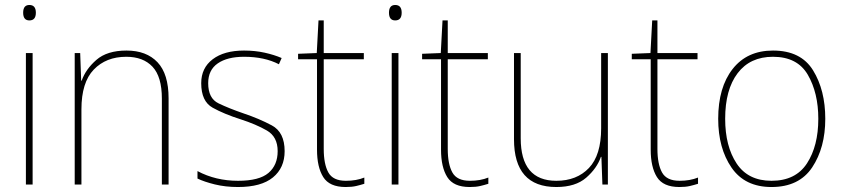

<svg xmlns="http://www.w3.org/2000/svg" viewBox="-20 -741 3390 771"><path d="M98 -721Q73 -721 73 -690Q73 -659 98 -659Q124 -659 124 -690Q124 -721 98 -721ZM111 -528H84V0H111Z M488 -538Q410 -538 367 -500.5Q324 -463 308 -417H306L302 -528H280V0H307V-302Q307 -410 356.5 -461.5Q406 -513 487 -513Q555 -513 592.5 -473Q630 -433 630 -345V0H657V-346Q657 -444 612.5 -491Q568 -538 488 -538Z M1123 -134Q1123 -210 1071.5 -237.5Q1020 -265 957 -286Q899 -306 857.5 -326Q816 -346 816 -407Q816 -460 854.5 -486.5Q893 -513 960 -513Q1042 -513 1100 -483L1111 -508Q1081 -521 1042.5 -529.5Q1004 -538 960 -538Q880 -538 834 -503Q788 -468 788 -407Q788 -334 834 -308.5Q880 -283 946 -262Q1008 -242 1051.5 -217Q1095 -192 1095 -134Q1095 -78 1058 -46.5Q1021 -15 936 -15Q846 -15 773 -54V-24Q800 -11 842.5 -0.5Q885 10 936 10Q1029 10 1076 -28.5Q1123 -67 1123 -134Z M1369 -15Q1317 -15 1298.5 -48.5Q1280 -82 1280 -143V-503H1441V-528H1280V-659H1259L1252 -528L1177 -525V-503H1253V-140Q1253 -70 1278 -30Q1303 10 1368 10Q1393 10 1410 6Q1427 2 1443 -3V-28Q1411 -15 1369 -15Z M1567 -721Q1542 -721 1542 -690Q1542 -659 1567 -659Q1593 -659 1593 -690Q1593 -721 1567 -721ZM1580 -528H1553V0H1580Z M1867 -15Q1815 -15 1796.5 -48.5Q1778 -82 1778 -143V-503H1939V-528H1778V-659H1757L1750 -528L1675 -525V-503H1751V-140Q1751 -70 1776 -30Q1801 10 1866 10Q1891 10 1908 6Q1925 2 1941 -3V-28Q1909 -15 1867 -15Z M2421 -528H2394V-226Q2394 -118 2345 -66.5Q2296 -15 2214 -15Q2071 -15 2071 -186V-528H2044V-182Q2044 10 2214 10Q2291 10 2334 -27.5Q2377 -65 2393 -111H2395L2399 0H2421Z M2709 -15Q2657 -15 2638.5 -48.5Q2620 -82 2620 -143V-503H2781V-528H2620V-659H2599L2592 -528L2517 -525V-503H2593V-140Q2593 -70 2618 -30Q2643 10 2708 10Q2733 10 2750 6Q2767 2 2783 -3V-28Q2751 -15 2709 -15Z M3294 -264Q3294 -379 3245 -458.5Q3196 -538 3084 -538Q2980 -538 2922 -464Q2864 -390 2864 -264Q2864 -146 2917.5 -68Q2971 10 3078 10Q3189 10 3241.5 -69Q3294 -148 3294 -264ZM2892 -264Q2892 -381 2942 -447Q2992 -513 3084 -513Q3182 -513 3224 -440.5Q3266 -368 3266 -264Q3266 -155 3220.5 -85Q3175 -15 3078 -15Q2984 -15 2938 -84.5Q2892 -154 2892 -264Z"/></svg>

Font: Noto Sans Display Thin
Style: Regular
Weight: 250
Designer: Monotype Design Team
Foundry: Monotype Imaging Inc.
Version: Version 1.900